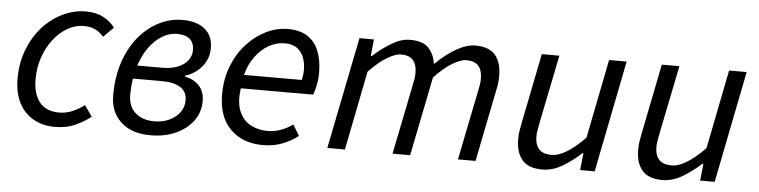

<svg xmlns="http://www.w3.org/2000/svg" viewBox="-38 -660 3289 832"><g transform="rotate(5 1606.5 -243.5)"><path d="M215.9 12Q163 12 122.6 -10.9Q82.2 -33.8 59.8 -77.5Q37.4 -121.2 37.4 -183.4Q37.4 -251.4 59.6 -308.7Q81.7 -366 119.7 -408.5Q157.7 -450.9 206.7 -474.5Q255.7 -498.1 308.3 -498.1Q352.5 -498.1 384 -481.1Q415.6 -464.2 434.2 -438.6L390.4 -395.2Q373.6 -415.5 353.2 -425Q332.7 -434.6 303.4 -434.6Q266.9 -434.6 233.1 -415Q199.4 -395.4 172.9 -361.4Q146.4 -327.4 130.9 -282.6Q115.4 -237.9 115.4 -187.9Q115.4 -122.4 144.2 -87Q172.9 -51.5 230.4 -51.5Q261 -51.5 289.9 -64.6Q318.9 -77.8 338.8 -93.4L372 -46Q346.5 -25 307.1 -6.5Q267.7 12 215.9 12Z M632.1 12Q549.8 12 503.2 -31.1Q456.6 -74.3 456.6 -146.1Q456.6 -230.3 479.8 -295.8Q502.9 -361.3 541.5 -406.2Q580.2 -451.1 628.3 -474.6Q676.4 -498 726.7 -498Q790.6 -498 825.5 -469Q860.4 -440.1 860.4 -387.1Q860.4 -340.7 831.8 -306.3Q803.3 -272 759.4 -258V-254Q798.1 -247 821.6 -221.6Q845.1 -196.2 845.1 -154.9Q845.1 -106.8 817.5 -69.1Q789.8 -31.4 742 -9.7Q694.2 12 632.1 12ZM643.3 -49.6Q680.5 -49.6 709.2 -63.3Q738 -77 754.6 -100.1Q771.1 -123.3 771.1 -151.7Q771.1 -189.5 742.4 -207.8Q713.7 -226.1 659.7 -226.1H515.2L525.7 -283.9H656.3Q699.6 -283.9 727.8 -296.2Q755.9 -308.4 769.9 -328.2Q783.9 -348.1 783.9 -370.3Q783.9 -435.8 708.8 -435.8Q676.8 -435.8 645.3 -417.1Q613.7 -398.5 587.5 -362Q561.2 -325.4 545.6 -273Q530 -220.5 530 -154Q530 -104 561.4 -76.8Q592.8 -49.6 643.3 -49.6Z M1121.6 12Q1032.8 12 979.5 -41.1Q926.3 -94.1 926.3 -191.4Q926.3 -260 948.8 -316.5Q971.3 -373 1009 -413.8Q1046.6 -454.6 1092.6 -476.6Q1138.5 -498.6 1185.7 -498.6Q1241 -498.6 1274.1 -475.6Q1307.1 -452.5 1322 -412.4Q1336.9 -372.2 1336.9 -322Q1336.9 -302.3 1334.2 -283.2Q1331.5 -264.1 1327.3 -248.9Q1323 -233.6 1319.4 -224.8H1005Q996.2 -163.8 1012.4 -125.3Q1028.7 -86.8 1061.6 -68.8Q1094.4 -50.8 1135.9 -50.8Q1167.1 -50.8 1195.1 -61.5Q1223 -72.1 1245.1 -88.7L1273.9 -41.2Q1245 -18.4 1206.5 -3.2Q1168 12 1121.6 12ZM1013.5 -283.9H1264.9Q1267.3 -294.7 1268.8 -305.5Q1270.3 -316.3 1270.3 -328.6Q1270.3 -356.5 1261.5 -380.7Q1252.6 -405 1232.3 -420.4Q1212 -435.8 1177 -435.8Q1141.8 -435.8 1108.7 -417Q1075.6 -398.3 1050.4 -364.1Q1025.3 -329.9 1013.5 -283.9Z M1400.8 0 1498.2 -486.1H1561.2L1553.6 -413.2H1557.6Q1596.4 -448.9 1638 -473.5Q1679.6 -498.1 1716.9 -498.1Q1774.7 -498.1 1799.4 -470.5Q1824.1 -443 1829.1 -402.7Q1875.7 -447.6 1919.9 -472.8Q1964.1 -498.1 2001.4 -498.1Q2062.2 -498.1 2088.9 -465.6Q2115.6 -433.1 2115.6 -376.9Q2115.6 -359.7 2114 -344.8Q2112.3 -329.9 2107.6 -310L2045.6 0H1969.1L2029.6 -300.1Q2033.9 -319.8 2035.7 -331.9Q2037.6 -344 2037.6 -356.8Q2037.6 -394.2 2020.6 -412.9Q2003.6 -431.6 1966.5 -431.6Q1945.8 -431.6 1909.7 -410.8Q1873.6 -390.1 1830.2 -344L1761.1 0H1684.5L1745.1 -300.1Q1749.3 -319.8 1751.2 -331.9Q1753.1 -344 1753.1 -356.8Q1753.1 -394.2 1736.1 -412.9Q1719.1 -431.6 1682.7 -431.6Q1661.7 -431.6 1625.4 -410.8Q1589.1 -390.1 1545.6 -344L1477.3 0Z M2336.6 12Q2275.6 12 2248.5 -20.8Q2221.3 -53.6 2221.3 -108.9Q2221.3 -126.3 2223.3 -141.2Q2225.3 -156.2 2229.3 -176L2291.3 -486H2367.8L2307 -186.1Q2303.6 -167.2 2301.3 -154.6Q2299 -142 2299 -129.5Q2299 -92.7 2316.7 -73.6Q2334.3 -54.5 2371.9 -54.5Q2399.9 -54.5 2435.4 -75.7Q2470.9 -96.9 2515.7 -142.1L2584 -486H2660.4L2563.8 0H2500.6L2508.3 -73.9H2504.3Q2466 -38.5 2423.3 -13.3Q2380.6 12 2336.6 12Z M2858.6 12Q2797.6 12 2770.5 -20.8Q2743.3 -53.6 2743.3 -108.9Q2743.3 -126.3 2745.3 -141.2Q2747.3 -156.2 2751.3 -176L2813.3 -486H2889.8L2829 -186.1Q2825.6 -167.2 2823.3 -154.6Q2821 -142 2821 -129.5Q2821 -92.7 2838.7 -73.6Q2856.3 -54.5 2893.9 -54.5Q2921.9 -54.5 2957.4 -75.7Q2992.9 -96.9 3037.7 -142.1L3106 -486H3182.4L3085.8 0H3022.6L3030.3 -73.9H3026.3Q2988 -38.5 2945.3 -13.3Q2902.6 12 2858.6 12Z"/></g></svg>

Font: Source Sans Variable
Style: Italic
Weight: 200
Italic angle: -11°
Designer: Paul D. Hunt
Foundry: Adobe Systems Incorporated
Version: Version 3.006;hotconv 1.0.111;makeotfexe 2.5.65597